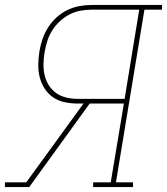

<svg xmlns="http://www.w3.org/2000/svg" viewBox="-27 -755 674 775"><path d="M-7 0V-19H79L310 -337H286Q260 -337 234 -342.5Q208 -348 187.5 -362Q167 -376 153.5 -397Q140 -418 133.5 -442.5Q127 -467 127.5 -494Q128 -521 132 -547Q136 -572 144.5 -597Q153 -622 167 -644Q181 -666 201 -684.5Q221 -703 245 -714.5Q269 -726 294 -730.5Q319 -735 344 -735H627V-716H556L441 -19H510V0H349V-19H420L473 -337H335L91 0ZM286 -356H476L535 -716H344Q322 -716 299 -712Q276 -708 254.5 -697Q233 -686 215 -669.5Q197 -653 184 -632.5Q171 -612 164 -589.5Q157 -567 153 -544Q149 -521 148.5 -497.5Q148 -474 153 -452Q158 -430 170 -411Q182 -392 199.5 -379.5Q217 -367 240 -361.5Q263 -356 286 -356Z"/></svg>

Font: Iosevka HT Thin Extended
Style: Italic
Weight: 100
Width: 7
Italic angle: -9°
Monospace: yes
Designer: Belleve Invis
Foundry: Belleve Invis
Version: Version 32.3.0; ttfautohint (v1.8.4)